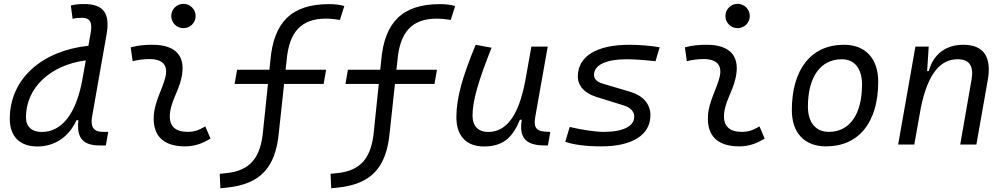

<svg xmlns="http://www.w3.org/2000/svg" viewBox="-20 -764 5313 1015"><path d="M177.2 10.3C271 10.3 345.2 -42 384.3 -128.4H394.5C384.3 -40.5 413.6 4.9 506.3 4.9H539.6L552.2 -66.9H522.5C474.6 -66.9 457.5 -93.8 466.8 -147.5L543.5 -583C563 -693.4 527.3 -742.7 423.8 -742.7C400.4 -742.7 377 -740.7 354.5 -734.9L363.8 -664.6C380.4 -668.5 397 -669.9 413.6 -669.9C456.1 -669.9 469.2 -645.5 459.5 -590.8L447.3 -522C206.1 -496.6 31.7 -350.6 31.7 -135.3C31.7 -43 84.5 10.3 177.2 10.3ZM413.1 -331.1C379.4 -160.2 305.7 -66.4 200.7 -66.4C147.9 -66.4 117.2 -94.7 117.2 -144C117.2 -301.8 248.5 -420.9 433.6 -444.8Z M1065.4 -95.7C1028.8 -74.7 1006.3 -66.9 971.2 -66.9C906.2 -66.9 874 -98.1 877.9 -157.7C882.3 -225.6 920.9 -275.4 937.5 -345.2C966.8 -464.4 912.6 -527.3 786.1 -527.3C747.6 -527.3 709 -524.4 670.9 -513.7L681.2 -440.4C710.9 -448.2 740.7 -451.7 770.5 -451.7C840.8 -451.7 870.1 -418.5 854 -355C838.9 -293.9 797.4 -226.1 793 -153.3C786.1 -46.4 843.3 9.8 958.5 9.8C1013.7 9.8 1054.2 -8.3 1092.8 -31.2ZM949.7 -615.2C985.4 -615.2 1014.2 -643.6 1014.2 -679.2C1014.2 -714.8 985.4 -743.7 949.7 -743.7C914.1 -743.7 885.3 -714.8 885.3 -679.2C885.3 -643.6 914.1 -615.2 949.7 -615.2Z M1145 231.4 1182.1 227.5C1356.4 208.5 1437 122.1 1454.1 -63L1481.9 -320.3H1690.9L1704.1 -395.5H1489.7L1495.6 -447.8C1508.8 -595.7 1572.8 -665.5 1703.6 -665.5C1725.6 -665.5 1746.6 -663.6 1776.9 -658.7L1800.3 -732.4C1773.9 -739.3 1749.5 -742.2 1719.7 -742.2C1521.5 -742.2 1426.3 -647 1409.2 -442.9L1404.3 -395.5H1233.4L1220.2 -320.3H1396.5L1371.1 -75.7C1358.9 70.8 1301.8 137.7 1179.2 150.9L1141.6 154.8Z M1731 231.4 1768.1 227.5C1942.4 208.5 2022.9 122.1 2040 -63L2067.9 -320.3H2276.9L2290 -395.5H2075.7L2081.5 -447.8C2094.7 -595.7 2158.7 -665.5 2289.6 -665.5C2311.5 -665.5 2332.5 -663.6 2362.8 -658.7L2386.2 -732.4C2359.9 -739.3 2335.4 -742.2 2305.7 -742.2C2107.4 -742.2 2012.2 -647 1995.1 -442.9L1990.2 -395.5H1819.3L1806.2 -320.3H1982.4L1957 -75.7C1944.8 70.8 1887.7 137.7 1765.1 150.9L1727.5 154.8Z M2538.6 10.3C2648.4 10.3 2693.8 -47.4 2728.5 -130.9H2738.3C2723.6 -40 2755.4 4.9 2859.4 4.9H2876.5L2889.2 -66.9L2872.6 -67.4C2815.4 -68.4 2799.3 -89.4 2809.6 -146L2875.5 -517.6H2789.1L2756.8 -336.4V-336.9C2723.1 -157.2 2659.2 -66.4 2561.5 -66.4C2507.8 -66.4 2478 -97.2 2478 -153.8C2478 -231.9 2509.8 -338.9 2578.6 -511.7L2494.6 -527.3C2426.3 -362.3 2392.6 -248 2392.6 -145C2392.6 -45.4 2444.8 10.3 2538.6 10.3Z M3158.2 9.8C3323.7 9.8 3418.5 -50.8 3418.5 -155.8C3418.5 -212.9 3380.4 -257.8 3313 -278.3L3166.5 -321.8C3136.7 -330.1 3120.1 -346.7 3120.1 -367.7C3120.1 -420.4 3183.1 -450.7 3293.9 -450.7C3332.5 -450.7 3387.7 -446.8 3445.3 -440.4L3467.3 -514.2C3417 -522.5 3358.4 -527.3 3307.1 -527.3C3133.8 -527.3 3034.7 -466.3 3034.7 -359.9C3034.7 -311 3068.8 -272 3130.4 -252.4L3276.4 -207C3312.5 -196.3 3333 -174.3 3333 -147.9C3333 -96.7 3274.4 -66.9 3171.9 -66.9C3127 -66.9 3061.5 -76.7 2991.7 -92.8L2968.3 -14.6C3010.3 1 3079.1 9.8 3158.2 9.8Z M3995.1 -95.7C3958.5 -74.7 3936 -66.9 3900.9 -66.9C3835.9 -66.9 3803.7 -98.1 3807.6 -157.7C3812 -225.6 3850.6 -275.4 3867.2 -345.2C3896.5 -464.4 3842.3 -527.3 3715.8 -527.3C3677.2 -527.3 3638.7 -524.4 3600.6 -513.7L3610.8 -440.4C3640.6 -448.2 3670.4 -451.7 3700.2 -451.7C3770.5 -451.7 3799.8 -418.5 3783.7 -355C3768.6 -293.9 3727.1 -226.1 3722.7 -153.3C3715.8 -46.4 3772.9 9.8 3888.2 9.8C3943.4 9.8 3983.9 -8.3 4022.5 -31.2ZM3879.4 -615.2C3915 -615.2 3943.8 -643.6 3943.8 -679.2C3943.8 -714.8 3915 -743.7 3879.4 -743.7C3843.8 -743.7 3814.9 -714.8 3814.9 -679.2C3814.9 -643.6 3843.8 -615.2 3879.4 -615.2Z M4346.7 9.8C4520 9.8 4622.6 -117.2 4622.6 -331.5C4622.6 -455.1 4555.2 -527.3 4441.4 -527.3C4268.6 -527.3 4166 -398.4 4166 -181.2C4166 -61 4233.4 9.8 4346.7 9.8ZM4361.8 -66.9C4292.5 -66.9 4251 -116.2 4251 -200.2C4251 -357.4 4317.9 -450.7 4430.2 -450.7C4498 -450.7 4537.1 -400.9 4537.1 -317.4C4537.1 -159.7 4471.7 -66.9 4361.8 -66.9Z M4728 0H4813.5L4847.7 -192.9C4886.7 -384.8 4957 -450.7 5042.5 -450.7C5105 -450.7 5128.4 -414.6 5116.2 -344.2L5056.2 0H5141.6L5201.7 -340.3C5223.6 -463.4 5180.2 -527.3 5071.8 -527.3C4980 -527.3 4913.6 -477.1 4890.1 -388.7H4881.3L4889.6 -517.6H4819.3Z"/></svg>

Font: Cascadia Mono SemiLight
Style: Italic
Weight: 350
Italic angle: -10°
Monospace: yes
Designer: Aaron Bell
Foundry: Saja Typeworks
Version: Version 2404.023